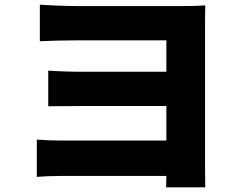

<svg xmlns="http://www.w3.org/2000/svg" viewBox="-20 -760 1040 824"><path d="M138 -161V-1C160 -3 208 -5 242 -5H694L693 44H861C861 23 860 -18 860 -39C860 -132 860 -591 860 -644C860 -674 860 -719 861 -737C840 -735 795 -734 765 -734C662 -734 435 -734 316 -734C263 -734 189 -737 151 -740V-583C187 -585 263 -587 316 -587C435 -587 641 -587 694 -587V-452H332C283 -452 225 -454 187 -457V-304C217 -304 283 -305 332 -305H694V-157H243C197 -157 159 -159 138 -161Z"/></svg>

Font: Noto Sans KR Black
Style: Regular
Weight: 900
Designer: Ryoko NISHIZUKA 西塚涼子 (kana, bopomofo & ideographs); Paul D. Hunt (Latin, Greek & Cyrillic); Sandoll Communications 산돌커뮤니
Foundry: Adobe
Version: Version 2.004;hotconv 1.0.118;makeotfexe 2.5.65603